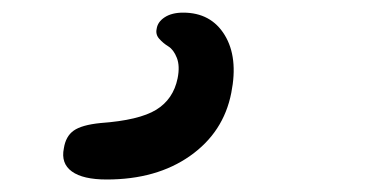

<svg xmlns="http://www.w3.org/2000/svg" viewBox="-20 -63 613 304"><path d="M148.9 221.2Q111.3 221.2 93.8 208.5Q76.2 195.8 81.1 171.9Q84 152.8 96.7 143.8Q109.4 134.8 139.2 131.8Q200.2 127.4 227.3 110.8Q254.4 94.2 261.2 61Q265.1 41.5 260 28.6Q254.9 15.6 246.6 10.5Q238.3 5.4 232.2 -1.5Q226.1 -8.3 228 -17.1Q229.5 -28.3 240.7 -35.6Q252 -43 270 -43Q314 -43 335.7 -7.6Q357.4 27.8 346.2 84Q334 146.5 281 183.8Q228 221.2 148.9 221.2Z"/></svg>

Font: Shantell Sans Irregular Bouncy
Style: Italic
Weight: 400
Italic angle: -11.31°
Designer: Stephen Nixon, Anya Danilova, Shantell Martin
Foundry: Arrow Type
Version: Version 1.006;[9816181b4]